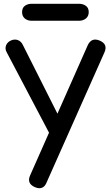

<svg xmlns="http://www.w3.org/2000/svg" viewBox="-20 -757 579 1017"><path d="M188 240Q178 240 164 234Q120 214 140 171L445 -518Q465 -560 508 -542Q553 -523 533 -479L227 209Q215 240 188 240ZM306 -22Q287 -14 270.5 -20.5Q254 -27 244 -46L15 -481Q5 -500 12.5 -517.5Q20 -535 39 -543Q58 -551 75 -544.5Q92 -538 101 -519L320 -84Q330 -65 327.5 -47.5Q325 -30 306 -22ZM148 -647Q126 -647 111.5 -659Q97 -671 97 -693Q97 -715 111.5 -726Q126 -737 148 -737H398Q420 -737 435 -726Q450 -715 450 -693Q450 -671 435 -659Q420 -647 398 -647Z"/></svg>

Font: Comfortaa
Style: Bold
Weight: 700
Designer: Johan Aakerlund
Foundry: Johan Aakerlund
Version: Version 3.104; ttfautohint (v1.8.1.43-b0c9)